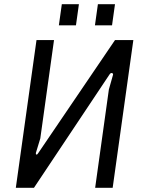

<svg xmlns="http://www.w3.org/2000/svg" viewBox="-20 -890 679 910"><path d="M55 0 153 -700H236L171 -234L150 -165Q149 -158 153 -157.5Q157 -157 161 -164L525 -700H612L514 0H431L496 -466L515 -533Q518 -541 511.5 -543.5Q505 -546 499 -537L141 0ZM430 -770 444 -870H525L511 -770ZM259 -770 273 -870H354L340 -770Z"/></svg>

Font: Finlandica
Style: Italic
Weight: 400
Italic angle: -8°
Designer: Niklas Ekholm, Juho Hiilivirta, Jaakko Suomalainen
Foundry: Helsinki Type Studio
Version: Version 1.064